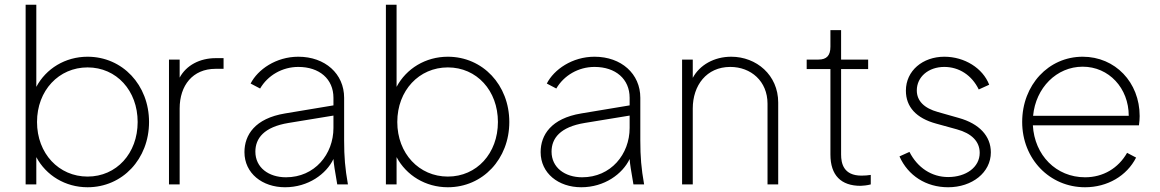

<svg xmlns="http://www.w3.org/2000/svg" viewBox="-20 -777 4888 809"><path d="M349 12C496 12 608 -107 608 -263C608 -419 496 -538 349 -538C255 -538 174 -488 133 -411V-757H88V0H133V-115C174 -38 255 12 349 12ZM136 -263C136 -396 228 -493 349 -493C471 -493 560 -395 560 -263C560 -131 471 -33 349 -33C228 -33 136 -130 136 -263Z M692 0H737V-320C737 -417 792 -487 888 -487H922V-532H889C822 -532 765 -502 737 -450V-526H692Z M1181 12C1279 12 1355 -44 1385 -107C1386 -88 1391 -58 1401 0H1446C1434 -68 1430 -116 1430 -185V-365C1430 -466 1350 -538 1237 -538C1143 -538 1066 -484 1036 -425L1076 -404C1108 -459 1169 -495 1237 -495C1326 -495 1385 -444 1385 -365V-333L1181 -299C1054 -278 1010 -208 1010 -136C1010 -47 1085 12 1181 12ZM1056 -138C1056 -194 1092 -242 1196 -259L1385 -290V-238C1385 -127 1306 -30 1185 -30C1112 -30 1056 -71 1056 -138Z M1867 12C2014 12 2126 -107 2126 -263C2126 -419 2014 -538 1867 -538C1773 -538 1692 -488 1651 -411V-757H1606V0H1651V-115C1692 -38 1773 12 1867 12ZM1654 -263C1654 -396 1746 -493 1867 -493C1989 -493 2078 -395 2078 -263C2078 -131 1989 -33 1867 -33C1746 -33 1654 -130 1654 -263Z M2429 12C2527 12 2603 -44 2633 -107C2634 -88 2639 -58 2649 0H2694C2682 -68 2678 -116 2678 -185V-365C2678 -466 2598 -538 2485 -538C2391 -538 2314 -484 2284 -425L2324 -404C2356 -459 2417 -495 2485 -495C2574 -495 2633 -444 2633 -365V-333L2429 -299C2302 -278 2258 -208 2258 -136C2258 -47 2333 12 2429 12ZM2304 -138C2304 -194 2340 -242 2444 -259L2633 -290V-238C2633 -127 2554 -30 2433 -30C2360 -30 2304 -71 2304 -138Z M2854 0H2899V-320C2899 -417 2957 -495 3057 -495C3144 -495 3214 -435 3214 -340V0H3259V-345C3259 -461 3167 -538 3061 -538C2989 -538 2928 -503 2899 -449V-526H2854Z M3606 6C3614 6 3635 4 3649 0V-40C3639 -38 3621 -37 3610 -37C3534 -37 3524 -89 3524 -126V-486H3638V-526H3524V-650H3479V-580C3479 -543 3463 -526 3429 -526H3379V-486H3479V-126C3479 -38 3524 6 3606 6Z M3975 12C4076 12 4155 -50 4155 -135C4155 -204 4106 -256 4020 -280L3932 -305C3874 -321 3843 -352 3843 -396C3843 -453 3892 -495 3959 -495C4021 -495 4075 -460 4104 -400L4148 -420C4121 -490 4044 -538 3959 -538C3868 -538 3797 -479 3797 -395C3797 -327 3840 -279 3925 -256L4012 -232C4074 -215 4108 -181 4108 -133C4108 -72 4050 -31 3975 -31C3906 -31 3846 -70 3812 -137L3770 -118C3806 -37 3882 12 3975 12Z M4552 12C4646 12 4728 -36 4767 -113L4729 -133C4692 -68 4628 -30 4552 -30C4430 -30 4339 -123 4332 -249H4779C4781 -264 4782 -275 4782 -288C4782 -430 4679 -538 4542 -538C4398 -538 4287 -419 4287 -263C4287 -108 4402 12 4552 12ZM4333 -289C4344 -407 4432 -496 4542 -496C4652 -496 4736 -406 4736 -289Z"/></svg>

Font: Mluvka ExtraLight
Style: Regular
Weight: 200
Designer: Modified by Jiří Krblich, Original typeface by Gumpita Rahayu
Foundry: Gumpita Rahayu & Jiří Krblich
Version: Version 2.000;Glyphs 3.1.1 (3134)